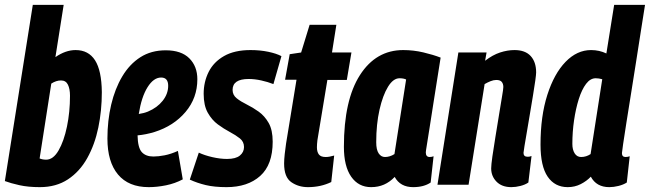

<svg xmlns="http://www.w3.org/2000/svg" viewBox="-28 -760 2674 790"><path d="M234 -740 200 -525Q242 -554 283 -554Q336 -554 363 -512Q390 -470 391 -381Q391 -305 376.5 -235Q362 -165 331 -109.5Q300 -54 251.5 -22Q203 10 136 10Q88 10 52 2Q16 -6 -8 -15L107 -740ZM223 -429Q203 -429 183 -416L135 -108Q147 -103 162 -103Q191 -103 213 -141Q235 -179 247.5 -239Q260 -299 260 -366Q260 -394 251.5 -411.5Q243 -429 223 -429Z M724 -22Q692 -5 655 2.5Q618 10 584 10Q501 10 457.5 -42Q414 -94 414 -190Q414 -264 429.5 -329.5Q445 -395 475 -445.5Q505 -496 549.5 -524.5Q594 -553 654 -553Q718 -553 751 -520Q784 -487 784 -434Q784 -357 735.5 -299.5Q687 -242 608 -217Q572 -206 538 -203Q539 -152 555.5 -134Q572 -116 603 -116Q624 -116 649.5 -121Q675 -126 704 -139ZM635 -441Q604 -441 579 -401Q554 -361 543 -291Q564 -294 581 -301Q619 -317 641.5 -345.5Q664 -374 664 -407Q664 -441 635 -441Z M753 -21 790 -132Q813 -121 845.5 -113.5Q878 -106 906 -106Q942 -106 959 -120Q976 -134 976 -155Q976 -177 959 -190.5Q942 -204 917.5 -217Q893 -230 868.5 -248Q844 -266 827 -296Q810 -326 810 -374Q810 -423 830.5 -464Q851 -505 894 -529.5Q937 -554 1003 -554Q1042 -554 1075.5 -547Q1109 -540 1130 -529L1097 -414Q1074 -423 1047 -429Q1020 -435 995 -435Q929 -435 929 -390Q929 -369 946 -355.5Q963 -342 987.5 -330Q1012 -318 1036.5 -300.5Q1061 -283 1077.5 -254Q1094 -225 1094 -177Q1094 -82 1042.5 -36Q991 10 904 10Q854 10 818.5 1.5Q783 -7 753 -21Z M1347 -120 1335 -11Q1292 10 1239 10Q1200 10 1170.5 -10.5Q1141 -31 1141 -87Q1141 -103 1143.5 -126Q1146 -149 1149 -169L1192 -432H1145L1164 -537L1211 -544L1246 -658H1356L1338 -544H1418L1399 -431H1319L1278 -183Q1277 -175 1276.5 -167.5Q1276 -160 1276 -154Q1276 -135 1284 -124.5Q1292 -114 1312 -114Q1320 -114 1328 -115.5Q1336 -117 1347 -120Z M1672 10Q1619 10 1596 -32Q1576 -11 1552 -0.5Q1528 10 1499 10Q1447 10 1417 -33Q1387 -76 1387 -156Q1387 -348 1453 -451Q1519 -554 1631 -554Q1673 -554 1713.5 -544.5Q1754 -535 1785 -523Q1768 -416 1757 -346Q1746 -276 1739.5 -234Q1733 -192 1729.5 -171Q1726 -150 1725 -142.5Q1724 -135 1724 -133Q1724 -114 1740 -114Q1748 -114 1756 -117L1744 -9Q1716 10 1672 10ZM1595 -126 1643 -433Q1632 -438 1616 -438Q1590 -438 1568.5 -403Q1547 -368 1533.5 -308.5Q1520 -249 1520 -175Q1520 -144 1530 -129Q1540 -114 1556 -114Q1576 -114 1595 -126Z M1858 -544H1974L1968 -510Q1999 -534 2029.5 -544Q2060 -554 2089 -554Q2133 -554 2155.5 -529.5Q2178 -505 2178 -462Q2178 -454 2174.5 -428.5Q2171 -403 2165 -367Q2159 -331 2152.5 -292Q2146 -253 2140 -218Q2134 -183 2130 -159Q2126 -135 2126 -131Q2126 -115 2143 -115Q2146 -115 2150 -115.5Q2154 -116 2159 -118L2146 -9Q2133 0 2113.5 5Q2094 10 2076 10Q2037 10 2015 -12.5Q1993 -35 1993 -67Q1993 -81 1998 -116.5Q2003 -152 2010.5 -197Q2018 -242 2025 -286Q2032 -330 2037.5 -362Q2043 -394 2043 -402Q2043 -415 2036.5 -423Q2030 -431 2014 -431Q2003 -431 1990.5 -426Q1978 -421 1966 -414L1900 0H1772Z M2479 10Q2426 10 2403 -33Q2386 -15 2361.5 -2.5Q2337 10 2308 10Q2255 10 2225.5 -33Q2196 -76 2196 -165Q2196 -282 2224 -369.5Q2252 -457 2299 -505.5Q2346 -554 2404 -554Q2438 -554 2467 -540L2499 -740H2626Q2619 -696 2609.5 -635.5Q2600 -575 2589.5 -507.5Q2579 -440 2568.5 -375Q2558 -310 2549.5 -256Q2541 -202 2536 -168Q2531 -134 2531 -130Q2531 -114 2546 -114Q2554 -114 2563 -117L2551 -9Q2537 0 2517 5Q2497 10 2479 10ZM2363 -114Q2384 -114 2402 -126L2450 -434Q2436 -438 2423 -438Q2401 -438 2383.5 -415Q2366 -392 2353.5 -352.5Q2341 -313 2334 -265Q2327 -217 2327 -168Q2327 -144 2336.5 -129Q2346 -114 2363 -114Z"/></svg>

Font: Georama Condensed
Style: Bold Italic
Weight: 700
Width: 3
Italic angle: -9°
Designer: Jean-Baptiste Levee
Foundry: Production Type
Version: Version 1.000